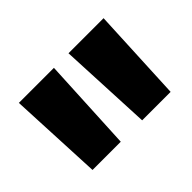

<svg xmlns="http://www.w3.org/2000/svg" viewBox="-72 -926 601 601"><g transform="rotate(-45 229.0 -625.0)"><path d="M43 -781.2H198.2L182.6 -469.7H57.6ZM262.7 -781.2H418L403.3 -469.7H277.3Z"/></g></svg>

Font: GenEi M Gothic v2 Heavy
Style: Regular
Weight: 800
Version: Version 2.0